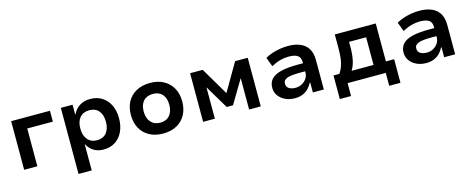

<svg xmlns="http://www.w3.org/2000/svg" viewBox="-35 -1121 4685 1911"><g transform="rotate(-15 2307.0 -165.5)"><path d="M87 0V-501H487V-389H223V0Z M599 180V-501H720V-401H724Q748 -454 794.5 -482.5Q841 -511 903 -511Q974 -511 1025.5 -477.5Q1077 -444 1104.5 -386Q1132 -328 1132 -251Q1132 -176 1105 -117Q1078 -58 1027.5 -24Q977 10 904 10Q845 10 802.5 -17Q760 -44 738 -88H735V180ZM866 -96Q928 -96 962.5 -137.5Q997 -179 997 -252Q997 -324 962.5 -364.5Q928 -405 866 -405Q803 -405 768 -364.5Q733 -324 733 -252Q733 -179 768.5 -137.5Q804 -96 866 -96Z M1519 10Q1438 10 1378 -22.5Q1318 -55 1286 -114Q1254 -173 1254 -251Q1254 -330 1286 -388Q1318 -446 1378 -478.5Q1438 -511 1519 -511Q1600 -511 1659 -478.5Q1718 -446 1750.5 -388Q1783 -330 1783 -251Q1783 -173 1751 -114Q1719 -55 1659.5 -22.5Q1600 10 1519 10ZM1518 -102Q1581 -102 1615.5 -142.5Q1650 -183 1650 -252Q1650 -321 1615.5 -359.5Q1581 -398 1519 -398Q1456 -398 1421 -359.5Q1386 -321 1386 -252Q1386 -183 1421.5 -142.5Q1457 -102 1518 -102Z M1931 0V-501H2061L2229 -216L2395 -501H2525V0H2405V-322H2404L2261 -82H2196L2053 -322H2052V0Z M2877 10Q2821 10 2777 -11Q2733 -32 2708 -67.5Q2683 -103 2683 -148Q2683 -203 2715.5 -238Q2748 -273 2815.5 -289.5Q2883 -306 2988 -306H3061V-223H2996Q2950 -223 2916 -220Q2882 -217 2860 -209.5Q2838 -202 2827 -189Q2816 -176 2816 -155Q2816 -121 2842 -105Q2868 -89 2910 -89Q2946 -89 2976 -106Q3006 -123 3024 -150.5Q3042 -178 3042 -211V-318Q3042 -368 3011 -387.5Q2980 -407 2919 -407Q2878 -407 2834 -395.5Q2790 -384 2740 -357L2704 -452Q2739 -472 2777.5 -484.5Q2816 -497 2858 -504Q2900 -511 2942 -511Q3013 -511 3065.5 -489Q3118 -467 3146.5 -421.5Q3175 -376 3175 -302V0H3062V-102H3057Q3042 -71 3017.5 -45.5Q2993 -20 2958 -5Q2923 10 2877 10Z M3304 133V-110H3365Q3386 -142 3398.5 -176.5Q3411 -211 3416.5 -255Q3422 -299 3422 -359V-501H3844V-110H3929V133H3813V0H3420V133ZM3490 -108H3716V-393H3540V-328Q3540 -264 3528.5 -208Q3517 -152 3490 -108Z M4230 10Q4174 10 4130 -11Q4086 -32 4061 -67.5Q4036 -103 4036 -148Q4036 -203 4068.5 -238Q4101 -273 4168.5 -289.5Q4236 -306 4341 -306H4414V-223H4349Q4303 -223 4269 -220Q4235 -217 4213 -209.5Q4191 -202 4180 -189Q4169 -176 4169 -155Q4169 -121 4195 -105Q4221 -89 4263 -89Q4299 -89 4329 -106Q4359 -123 4377 -150.5Q4395 -178 4395 -211V-318Q4395 -368 4364 -387.5Q4333 -407 4272 -407Q4231 -407 4187 -395.5Q4143 -384 4093 -357L4057 -452Q4092 -472 4130.5 -484.5Q4169 -497 4211 -504Q4253 -511 4295 -511Q4366 -511 4418.5 -489Q4471 -467 4499.5 -421.5Q4528 -376 4528 -302V0H4415V-102H4410Q4395 -71 4370.5 -45.5Q4346 -20 4311 -5Q4276 10 4230 10Z"/></g></svg>

Font: Nunito Sans 7pt
Style: Bold
Weight: 700
Designer: Vernon Adams
Foundry: Vernon Adams
Version: Version 3.101;gftools[0.9.27]